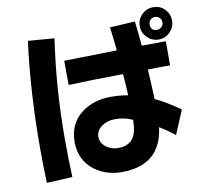

<svg xmlns="http://www.w3.org/2000/svg" viewBox="-96 -969 1191 1129"><g transform="rotate(-10 500.0 -404.5)"><path d="M986.3 -768.6Q986.3 -749 979.5 -732.7Q972.7 -716.3 958.5 -701.7Q930.7 -672.9 890.1 -672.9Q852.1 -672.9 822.3 -700.7Q793.5 -730.5 793.5 -768.6Q793.5 -808.6 821.3 -836.9Q851.1 -866.2 890.1 -865.7Q910.2 -865.7 927.5 -859.1Q944.8 -852.5 958.5 -837.9Q986.8 -809.1 986.3 -768.6ZM929.2 -768.6Q929.7 -784.7 918.5 -795.9Q906.7 -807.6 890.1 -807.6Q875.5 -808.1 863.3 -796.9Q853 -785.2 852.5 -768.6Q853 -731 890.1 -730.5Q906.2 -731 917.5 -741.7Q929.2 -753.9 929.2 -768.6ZM659.2 -234.4Q611.8 -256.8 555.2 -256.3Q508.8 -256.8 475.1 -232.4Q441.4 -208.5 440.9 -169.9Q441.4 -130.9 478 -106Q508.3 -85.9 543.9 -85.9Q604 -86.4 631.3 -121.1Q659.7 -156.7 659.2 -234.4ZM952.6 -244.1 892.6 -102.1Q852.1 -134.8 802.2 -165Q774.9 56.6 542 57.1Q448.7 57.1 379.9 5.9Q297.4 -56.6 297.9 -168Q299.3 -275.4 377.9 -335.4Q450.7 -390.6 556.2 -390.1Q605.5 -390.1 656.2 -381.3Q654.3 -428.7 647.9 -509.3Q435.1 -506.8 321.8 -501.5L320.8 -646.5Q436 -649.4 636.2 -652.8Q629.4 -721.7 620.1 -793L770 -801.8Q778.8 -732.9 785.2 -654.8Q867.7 -656.2 929.2 -655.8V-511.7Q907.7 -511.7 866.2 -511.7Q812.5 -510.7 796.4 -510.3Q802.2 -413.1 805.2 -332.5Q871.6 -301.8 952.6 -244.1ZM287.6 -786.6Q245.1 -500 244.6 -198.2Q244.6 -54.2 249.5 35.2L95.7 43Q92.3 -48.8 91.8 -161.1Q91.8 -501 130.9 -798.8Z"/></g></svg>

Font: Droid Sans
Style: Regular
Weight: 400
Foundry: Ascender Corporation
Version: Version 1.00 build 114